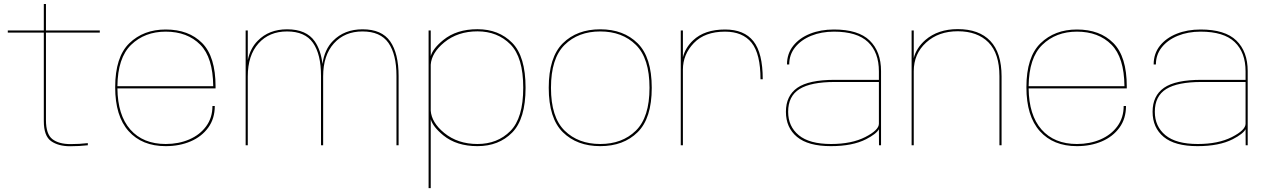

<svg xmlns="http://www.w3.org/2000/svg" viewBox="-20 -746 6509 986"><path d="M340 5Q280 5 242.5 -21.2Q205 -47.5 205 -124.5V-578.5H20V-589.5H205V-725.5H216V-589.5H492.5V-578.5H216V-129.5Q216 -57 249 -31.5Q282 -6 342 -6Q388.5 -6 431 -11V0Q387.5 5 340 5Z M831 4.5Q709.5 4.5 640.5 -72.5Q571.5 -149.5 571.5 -298Q571.5 -453.5 644.2 -524Q717 -594.5 831 -594.5Q949 -594.5 1018 -525Q1087 -455.5 1087 -301.5V-292H583Q584.5 -154.5 649 -81Q714.5 -6.5 831 -6.5Q897.5 -6.5 952 -30Q1006.5 -53.5 1038.8 -97.5Q1071 -141.5 1071 -201.5H1083Q1083 -137 1049.5 -90.8Q1016 -44.5 959 -20Q902 4.5 831 4.5ZM583 -303.5H1075Q1073.5 -451 1008.5 -516.5Q942 -583.5 831 -583.5Q723 -583.5 653 -515.5Q584.5 -449 583 -303.5Z M1241.5 0V-589.5H1252.5V-437.5Q1265.5 -498.5 1303.5 -536.5Q1361 -595.5 1454.5 -595.5Q1553.5 -595.5 1596.5 -533.5Q1627.5 -489 1636 -417.5Q1646.5 -492.5 1690.5 -536.5Q1748.5 -595.5 1842 -595.5Q1940.5 -595.5 1983.8 -533.5Q2027 -471.5 2027 -355.5V0H2016V-356.5Q2016 -467 1974.8 -525.8Q1933.5 -584.5 1841.5 -584.5Q1750 -584.5 1694.8 -523.2Q1639.5 -462 1639.5 -353.5V0H1628.5V-356.5Q1628.5 -467 1587.5 -525.8Q1546.5 -584.5 1454 -584.5Q1362.5 -584.5 1307.5 -523.2Q1252.5 -462 1252.5 -353.5V0Z M2181 220V-589.5H2192V-458Q2203.5 -497.5 2256.5 -540.5Q2324.5 -596 2432 -596Q2541.5 -596 2610.2 -526.2Q2679 -456.5 2679 -295.5Q2679 -135 2610.2 -65.2Q2541.5 4.5 2432 4.5Q2324.5 4.5 2256.5 -51Q2203.5 -94.5 2192 -133.5V220ZM2192 -177.5Q2196.5 -116.5 2261 -63.5Q2330.5 -6.5 2432 -6.5Q2534.5 -6.5 2600.8 -73Q2667 -139.5 2667 -295.5Q2667 -452 2600.8 -518.5Q2534.5 -585 2432 -585Q2330.5 -585 2261 -528Q2196.5 -475 2192 -414Z M3062.5 4.5Q2943 4.5 2870.5 -67Q2798 -138.5 2798 -295Q2798 -452 2870.5 -523.8Q2943 -595.5 3062.5 -595.5Q3182 -595.5 3254.5 -523.8Q3327 -452 3327 -295Q3327 -138.5 3254.5 -67Q3182 4.5 3062.5 4.5ZM3062.5 -6.5Q3175.5 -6.5 3245.5 -75.2Q3315.5 -144 3315.5 -295Q3315.5 -446.5 3245.5 -515.5Q3175.5 -584.5 3062.5 -584.5Q2949.5 -584.5 2879.5 -515.5Q2809.5 -446.5 2809.5 -295Q2809.5 -144 2879.5 -75.2Q2949.5 -6.5 3062.5 -6.5Z M3885.5 -339Q3885.5 -469.5 3839.8 -526.5Q3794 -583.5 3703 -583.5Q3599.5 -583.5 3543.2 -525Q3487 -466.5 3487 -388.5V0H3476V-589.5H3487V-452Q3499.5 -501 3539.5 -539Q3598 -594.5 3703.5 -594.5Q3801.5 -594.5 3849.2 -534.2Q3897 -474 3897 -339Z M4494 0 4493.5 -82.5Q4481 -58.5 4427.5 -31Q4358 4.5 4247 4.5Q4130 4.5 4073 -43Q4016 -90.5 4016 -172Q4016 -254 4074.5 -295Q4133 -336 4267.5 -336H4493.5V-379.5Q4493.5 -477 4437.5 -530.2Q4381.5 -583.5 4262.5 -583.5Q4197.5 -583.5 4145.5 -562.2Q4093.5 -541 4063.2 -503Q4033 -465 4033 -415H4021.5Q4021.5 -470.5 4053.5 -510.8Q4085.5 -551 4140 -572.8Q4194.5 -594.5 4262.5 -594.5Q4388 -594.5 4446.2 -537.8Q4504.5 -481 4504.5 -381V0ZM4493.5 -110.5V-325H4267Q4144.5 -325 4086 -288.8Q4027.5 -252.5 4027.5 -172Q4027.5 -96.5 4082.2 -51.5Q4137 -6.5 4248 -6.5Q4353.5 -6.5 4423.5 -42.2Q4493.5 -78 4493.5 -110.5Z M4661.5 0V-589.5H4672.5V-447.5Q4685.5 -499.5 4732 -540.5Q4797 -596.5 4898.5 -596.5Q5007.5 -596.5 5065.5 -535.8Q5123.5 -475 5123.5 -353.5V0H5112.5V-354.5Q5112.5 -471.5 5056 -528.5Q4999.5 -585.5 4898.5 -585.5Q4799.5 -585.5 4736 -527.5Q4672.5 -469.5 4672.5 -380.5V0Z M5510.5 4.5Q5389 4.5 5320 -72.5Q5251 -149.5 5251 -298Q5251 -453.5 5323.8 -524Q5396.5 -594.5 5510.5 -594.5Q5628.5 -594.5 5697.5 -525Q5766.5 -455.5 5766.5 -301.5V-292H5262.5Q5264 -154.5 5328.5 -81Q5394 -6.5 5510.5 -6.5Q5577 -6.5 5631.5 -30Q5686 -53.5 5718.2 -97.5Q5750.5 -141.5 5750.5 -201.5H5762.5Q5762.5 -137 5729 -90.8Q5695.5 -44.5 5638.5 -20Q5581.5 4.5 5510.5 4.5ZM5262.5 -303.5H5754.5Q5753 -451 5688 -516.5Q5621.5 -583.5 5510.5 -583.5Q5402.5 -583.5 5332.5 -515.5Q5264 -449 5262.5 -303.5Z M6377 0 6376.5 -82.5Q6364 -58.5 6310.5 -31Q6241 4.5 6130 4.5Q6013 4.5 5956 -43Q5899 -90.5 5899 -172Q5899 -254 5957.5 -295Q6016 -336 6150.5 -336H6376.5V-379.5Q6376.5 -477 6320.5 -530.2Q6264.5 -583.5 6145.5 -583.5Q6080.5 -583.5 6028.5 -562.2Q5976.5 -541 5946.2 -503Q5916 -465 5916 -415H5904.5Q5904.5 -470.5 5936.5 -510.8Q5968.5 -551 6023 -572.8Q6077.5 -594.5 6145.5 -594.5Q6271 -594.5 6329.2 -537.8Q6387.5 -481 6387.5 -381V0ZM6376.5 -110.5V-325H6150Q6027.5 -325 5969 -288.8Q5910.5 -252.5 5910.5 -172Q5910.5 -96.5 5965.2 -51.5Q6020 -6.5 6131 -6.5Q6236.5 -6.5 6306.5 -42.2Q6376.5 -78 6376.5 -110.5Z"/></svg>

Font: Anybody ExtraExpanded Thin
Style: Regular
Weight: 100
Width: 8
Designer: Tyler Finck
Foundry: Etcetera Type Company
Version: Version 1.010; ttfautohint (v1.8.3) -l 8 -r 50 -G 200 -x 14 